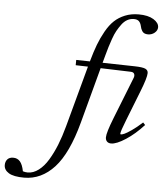

<svg xmlns="http://www.w3.org/2000/svg" viewBox="-342 -780 925 1079"><g transform="rotate(5 120.0 -240.0)"><path d="M-165.5 245.1Q-224.6 245.1 -252.2 228.3Q-279.8 211.4 -279.8 183.6Q-279.8 164.1 -268.6 151.4Q-257.3 138.7 -235.4 138.7Q-211.9 138.7 -197.3 155.5Q-182.6 172.4 -175.3 210Q-162.1 214.4 -147.9 214.4Q-116.2 214.4 -86.7 192.1Q-57.1 169.9 -33.2 130.4Q-9.3 90.8 9.8 43Q28.8 -4.9 44.4 -62.5L137.7 -407.7L68.4 -409.7L68.8 -439.5L146 -438Q161.6 -493.7 176.8 -533.7Q191.9 -573.7 213.4 -611.8Q234.9 -649.9 259.8 -673.3Q284.7 -696.8 319.3 -710.9Q354 -725.1 396.5 -725.1Q449.7 -725.1 480.5 -706.1Q511.2 -687 511.2 -662.1Q511.2 -644.5 495.4 -631.1Q479.5 -617.7 457.5 -617.7Q445.8 -617.7 437.5 -621.6Q429.2 -625.5 424.6 -633.1Q419.9 -640.6 418 -646.2Q416 -651.9 414.1 -660.2Q410.2 -677.7 400.6 -687.3Q391.1 -696.8 371.6 -696.8Q352.1 -696.8 334.7 -687.3Q317.4 -677.7 303.7 -659.2Q290 -640.6 279.3 -621.6Q268.6 -602.5 258.8 -574.5Q249 -546.4 243.4 -528.1Q237.8 -509.8 230.5 -482.9L217.8 -436.5L398.4 -432.6Q444.3 -431.6 459.7 -424.3Q475.1 -417 475.1 -400.9Q475.1 -374.5 443.4 -294.4L378.9 -129.9Q351.6 -61 351.6 -48.3Q351.6 -44.4 355.5 -44.4Q361.8 -44.4 375 -50Q388.2 -55.7 415.3 -74.5Q442.4 -93.3 474.1 -122.1L486.3 -108.9Q438 -55.7 386.5 -22.2Q335 11.2 304.7 11.2Q290 11.2 281.5 2.7Q272.9 -5.9 272.9 -21Q272.9 -47.4 306.6 -132.8L398.4 -365.2Q404.3 -378.4 400.1 -388.9Q396 -399.4 380.4 -399.9L209.5 -405.3L125.5 -91.8Q78.1 85.4 4.9 165.3Q-68.4 245.1 -165.5 245.1Z"/></g></svg>

Font: Elstob
Style: Italic
Weight: 400
Italic angle: -20°
Designer: Peter S. Baker
Version: Version 1.015